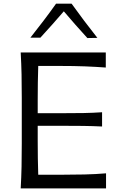

<svg xmlns="http://www.w3.org/2000/svg" viewBox="-20 -1039 665 1059"><path d="M94.2 0Q97.7 -62.5 98.9 -120.6Q100.1 -178.7 100.1 -248V-499.5Q100.1 -569.8 98.9 -627.9Q97.7 -686 94.2 -749.5H563.5V-666.5Q510.7 -670.4 450.2 -672.9Q389.6 -675.3 308.1 -675.3H190.9Q189.5 -629.4 188.7 -584Q188 -538.6 188 -486.3V-414.6H314.9Q387.7 -414.6 440.7 -415.5Q493.7 -416.5 543 -419.9V-341.3Q490.7 -343.8 438 -344.5Q385.3 -345.2 314.5 -345.2H188V-261.7Q188 -210 188.7 -165.3Q189.5 -120.6 190.9 -75.2H315.4Q384.3 -75.2 446 -76.7Q507.8 -78.1 564.9 -83V0ZM461.9 -829.1Q394.5 -902.8 332 -976.6Q300.8 -940.4 268.6 -904.1Q236.3 -867.7 202.6 -831.1H147.5Q184.6 -877.9 220.2 -924.8Q255.9 -971.7 289.1 -1018.6H375Q408.7 -971.7 444.3 -924.3Q480 -877 517.1 -830.1Z"/></svg>

Font: Pinar DS4-Regular
Style: Regular
Weight: 400
Designer: Amin Abedi
Version: Version 2.000